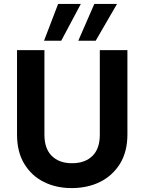

<svg xmlns="http://www.w3.org/2000/svg" viewBox="-20 -954 737 981"><path d="M67 -698C67 -698 67 -267 67 -267C67 -267 67 -267 67 -267C67 -208 79 -158 104 -117C129 -76 162 -45 205 -24C247 -3 294 7 346 7C346 7 346 7 346 7C399 7 447 -3 490 -24C533 -45 567 -76 593 -117C618 -158 631 -208 631 -267C631 -267 631 -698 631 -698C631 -698 490 -698 490 -698C490 -698 490 -266 490 -266C490 -266 490 -266 490 -266C490 -219 478 -183 453 -158C428 -133 393 -120 348 -120C348 -120 348 -120 348 -120C303 -120 269 -133 244 -158C219 -183 207 -219 207 -266C207 -266 207 -698 207 -698C207 -698 67 -698 67 -698ZM393 -934C393 -934 277 -934 277 -934C277 -934 205 -746 205 -746C205 -746 293 -746 293 -746C293 -746 393 -934 393 -934ZM578 -934C578 -934 462 -934 462 -934C462 -934 380 -746 380 -746C380 -746 469 -746 469 -746C469 -746 578 -934 578 -934Z"/></svg>

Font: Girnar Poppins
Style: SemiBold
Weight: 500
Designer: Ninad Kale (Devanagari), Jonny Pinhorn (Latin)
Foundry: Indian Type Foundry
Version: ""